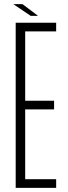

<svg xmlns="http://www.w3.org/2000/svg" viewBox="-20 -910 328 930"><path d="M56 0V-800H252V-758H102V-422H242V-380H102V-42H252V0ZM46 -889V-890H89L162 -835V-833H129Z"/></svg>

Font: Big Shoulders Display Light
Style: Regular
Weight: 300
Designer: Patric King
Foundry: XO Type Co
Version: Version 1.000; ttfautohint (v1.8.2)